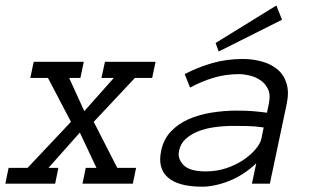

<svg xmlns="http://www.w3.org/2000/svg" viewBox="-78 -686 1190 717"><path d="M418 0H230L242.2 -59.1H282.2L220.2 -190.9L103 -59.1H140.1L127.9 0H-58.1L-45.9 -59.1H24.9L187 -231L101.1 -395H35.2L47.9 -455.1H234.9L222.2 -395H180.2L236.8 -271L347.2 -395H300.8L314 -455.1H502.9L490.2 -395H425.8L272 -231L359.9 -59.1H430.2Z M523.9 -123Q532.7 -166 560.3 -195.1Q587.9 -224.1 626.5 -241Q665 -257.8 711.9 -265.4Q758.8 -272.9 805.7 -272.9Q823.7 -272.9 837.9 -272.5Q852.1 -272 865 -271Q877.9 -270 890.4 -268.6Q902.8 -267.1 918.9 -265.1L925.8 -297.9Q933.1 -331.1 923.1 -352.5Q913.1 -374 894.5 -386.5Q876 -398.9 854 -404.1Q832 -409.2 815.9 -409.2Q764.6 -409.2 719.2 -395.5Q673.8 -381.8 631.8 -358.9L611.8 -409.2Q658.7 -434.1 713.4 -450Q768.1 -465.8 829.1 -465.8Q865.7 -465.8 899.9 -456.3Q934.1 -446.8 958 -427Q981.9 -407.2 991.9 -375Q1002 -342.8 992.7 -297.9L929.7 0H862.8L878.9 -76.2Q856 -54.2 830.3 -37.6Q804.7 -21 778.3 -10.5Q752 0 725.8 5.6Q699.7 11.2 677.7 11.2Q587.9 11.2 548.8 -23.4Q509.8 -58.1 523.9 -123ZM689.9 -45.9Q731.9 -45.9 768.3 -58.3Q804.7 -70.8 831.8 -89.4Q858.9 -107.9 876.5 -128.9Q894 -149.9 897.9 -167L906.7 -210Q875 -214.8 845 -215.3Q814.9 -215.8 793 -215.8Q756.8 -215.8 722.4 -210.9Q688 -206.1 660.9 -195.1Q633.8 -184.1 614.7 -166.5Q595.7 -148.9 590.8 -123Q584 -94.2 606.9 -70.1Q629.9 -45.9 689.9 -45.9ZM975.1 -612.3 738.8 -493.7 727.1 -525.4 954.1 -665.5Z"/></svg>

Font: Anonymous Pro
Style: Italic
Weight: 400
Italic angle: -12°
Monospace: yes
Designer: Mark Simonson
Version: Version 1.003